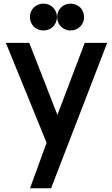

<svg xmlns="http://www.w3.org/2000/svg" viewBox="-20 -770 600 1030"><path d="M213 -606.5C254.5 -606.5 285.5 -638 285.5 -678.5C285.5 -719 254.5 -750.5 213 -750.5C171.5 -750.5 140.5 -719 140.5 -678.5C140.5 -638 171.5 -606.5 213 -606.5ZM358.5 -606.5C400.5 -606.5 431 -638 431 -678.5C431 -719 400.5 -750.5 358.5 -750.5C317.5 -750.5 286.5 -719 286.5 -678.5C286.5 -638 317.5 -606.5 358.5 -606.5ZM288 -153.5 137 -540H11.5L230 -4L141 240H254L555 -540H434.5Z"/></svg>

Font: Hauora
Style: Bold
Weight: 700
Designer: Wayne Shih
Foundry: WCYS
Version: Version 1.001;hotconv 1.0.109;makeotfexe 2.5.65596